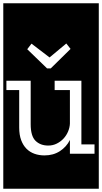

<svg xmlns="http://www.w3.org/2000/svg" viewBox="-32 -937 622 1170"><path d="M398 -639 372 -672 270 -587 160 -671 134 -637 255 -520H277ZM544 0V-57H464V-445H301V-388H394V-184Q393 -160 383 -136Q373 -112 355.5 -93Q338 -74 314 -62Q290 -50 262 -50Q214 -50 184.5 -79Q155 -108 155 -180V-445H7V-388H85V-160Q85 -115 97 -83Q109 -51 129.5 -30.5Q150 -10 178 0Q206 10 239 10Q293 10 333 -16Q373 -42 394 -84V0ZM-12 -917H570V213H-12Z"/></svg>

Font: Zilla Slab Regular Highlight
Style: Regular
Weight: 410
Designer: Typotheque Type Foundry
Foundry: Typotheque type foundry
Version: Version 1.0; 2017